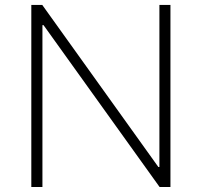

<svg xmlns="http://www.w3.org/2000/svg" viewBox="-20 -747 806 767"><path d="M660.9 -727.3V0H617.5L153.8 -646.7H149.5V0H105.1V-727.3H148.8L612.6 -79.9H616.8V-727.3Z"/></svg>

Font: Inter Extra Light BETA
Style: Regular
Weight: 200
Designer: Rasmus Andersson
Foundry: rsms
Version: Version 3.011;git-f93a4a705